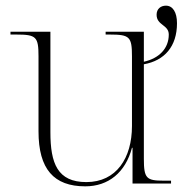

<svg xmlns="http://www.w3.org/2000/svg" viewBox="-20 -648 662 678"><path d="M281 10C363 10 423 -39 446 -126H448V0H584V-10H558C497 -10 488 -18 488 -87V-421C561 -434 605 -484 605 -566C605 -605 590 -628 566 -628C548 -628 533 -617 533 -596C533 -558 576 -561 576 -526C576 -477 542 -442 488 -430V-536H353V-526H368C438 -526 446 -518 446 -449V-203C446 -90 391 -5 285 -5C183 -5 158 -71 158 -181V-536H17V-526H38C108 -526 116 -518 116 -449V-184C116 -51 170 10 281 10Z"/></svg>

Font: Noto Serif Display ExtraLight
Style: Regular
Weight: 200
Designer: Monotype Design Team
Foundry: Monotype Imaging Inc.
Version: Version 2.009